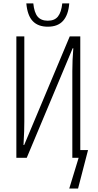

<svg xmlns="http://www.w3.org/2000/svg" viewBox="-20 -928 575 1129"><path d="M261.2 -771Q203.6 -771 172.4 -804Q141.1 -836.9 134.8 -908.2H175.8Q181.2 -854 201.4 -830.1Q221.7 -806.2 261.2 -806.2Q301.3 -806.2 321 -831.3Q340.8 -856.4 346.2 -908.2H387.2Q382.3 -841.8 351.6 -806.4Q320.8 -771 261.2 -771ZM387.2 180.7 442.4 0H405.3V-509.8Q405.3 -540.5 406.7 -575.4Q408.2 -610.4 411.1 -644H407.2L137.2 0H76.2V-713.9H123V-214.4Q123 -188.5 122.1 -156.7Q121.1 -125 118.2 -75.2H122.1L390.1 -713.9H452.1V-45.4H497.6L439 180.7Z"/></svg>

Font: Open Sans Condensed Light
Style: Regular
Weight: 300
Width: 3
Designer: Monotype Design Team
Foundry: Monotype Imaging Inc.
Version: Version 3.003; ttfautohint (v1.8.4)